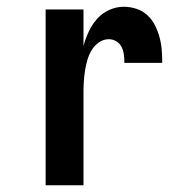

<svg xmlns="http://www.w3.org/2000/svg" viewBox="-20 -548 540 568"><path d="M115 0V-520H227V-412Q233 -434 242.5 -454.5Q252 -475 267 -492Q282 -509 303 -518.5Q324 -528 346 -528Q365 -528 383.5 -522Q402 -516 416 -503Q430 -490 438.5 -473Q447 -456 452 -437.5Q457 -419 458.5 -400Q460 -381 460 -362H348Q348 -374 346.5 -386Q345 -398 340 -408.5Q335 -419 324.5 -425.5Q314 -432 302 -432Q286 -432 272.5 -422.5Q259 -413 251 -399.5Q243 -386 238.5 -370.5Q234 -355 231.5 -339Q229 -323 228 -307.5Q227 -292 227 -276V0Z"/></svg>

Font: Iosevka
Style: Bold
Weight: 700
Monospace: yes
Designer: Belleve Invis
Foundry: Belleve Invis
Version: Version 32.5.0; ttfautohint (v1.8.4)